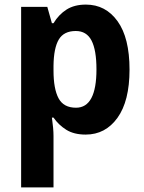

<svg xmlns="http://www.w3.org/2000/svg" viewBox="-20 -576 625 836"><path d="M354 -556Q440 -556 492 -483.5Q544 -411 544 -273Q544 -136 491.5 -63Q439 10 353 10Q302 10 268.5 -11Q235 -32 213 -64H206Q213 -16 213 16V240H72V-546H186L206 -475H213Q236 -513 270 -534.5Q304 -556 354 -556ZM310 -441Q258 -441 236 -404Q214 -367 213 -290V-269Q213 -189 235 -148Q257 -107 311 -107Q400 -107 400 -274Q400 -358 378.5 -399.5Q357 -441 310 -441Z"/></svg>

Font: Noto Sans Tamil SemiCondensed
Style: Bold
Weight: 700
Width: 4
Designer: Jelle Bosma - Monotype Design Team
Foundry: Monotype Imaging Inc.
Version: Version 2.004; ttfautohint (v1.8.4.7-5d5b)